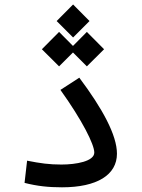

<svg xmlns="http://www.w3.org/2000/svg" viewBox="-20 -821 626 844"><path d="M252.4 2.4C406.7 2.4 494.1 -52.2 494.1 -145.5C494.1 -227.1 429.7 -344.7 328.6 -479.5L245.6 -425.8C341.8 -291.5 394.5 -186 394.5 -150.4C394.5 -111.8 314.5 -97.7 250 -97.7C196.3 -97.7 157.7 -103 99.1 -114.7L87.9 -17.1C143.6 -2.9 192.4 2.4 252.4 2.4ZM361.8 -529.3 437.5 -604.5 361.8 -680.7 300.8 -619.1 239.7 -680.7 164.1 -604.5 239.7 -529.3 300.8 -590.3ZM301.3 -656.2 373.5 -728.5 301.3 -801.3 229 -728.5Z"/></svg>

Font: CaskaydiaCove Nerd Font
Style: Regular
Weight: 400
Designer: Aaron Bell
Foundry: Saja Typeworks
Version: Version 2111.1;Nerd Fonts 2.3.3